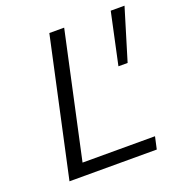

<svg xmlns="http://www.w3.org/2000/svg" viewBox="-121 -761 811 864"><g transform="rotate(-20 284.5 -329.0)"><path d="M209 -658H280L150 -59H497L484 0H66ZM450 -411 503 -658H569L494 -411Z"/></g></svg>

Font: LXGW Bright GB
Style: Italic
Weight: 400
Italic angle: -12°
Designer: Christian Thalmann (Catharsis Fonts)
Foundry: LXGW / Christian Thalmann (Catharsis Fonts) / Fontworks Inc.
Version: Version 5.510